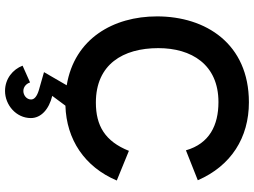

<svg xmlns="http://www.w3.org/2000/svg" viewBox="-140 -600 985 744"><g transform="rotate(90 352.0 -228.5)"><path d="M680 -189 565 -236C528 -143 467 -108 378 -108C230 -108 167 -213 167 -350C167 -478 230 -583 376 -583C466 -583 537 -548 563 -457L679 -503C623 -632 514 -701 377 -701C150 -701 44 -534 44 -345C44 -176 130 -25 311 5L260 93L330 113C353 120 366 130 366 143C366 161 349 173 333 173C316 173 304 160 300 147L235 176C249 213 285 244 333 244C387 244 438 201 438 144C438 105 405 74 352 61L390 10C521 6 627 -64 680 -189Z"/></g></svg>

Font: FREAK Grotesk
Style: Bold
Weight: 700
Designer: La Scuola Open Source
Foundry: La Scuola Open Source
Version: Version 1.000;PS 1.0;hotconv 1.0.72;makeotf.lib2.5.5900